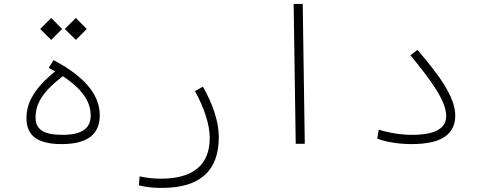

<svg xmlns="http://www.w3.org/2000/svg" viewBox="-20 -713 2384 952"><path d="M285.6 1.5C418.9 1.5 474.6 -51.3 474.6 -141.1C474.6 -227.1 422.9 -320.8 245.6 -415L221.7 -376.5C232.9 -370.6 243.2 -364.7 252.9 -358.9C147.5 -272 111.3 -202.6 111.3 -127.4C111.3 -49.3 154.3 1.5 285.6 1.5ZM291.5 -335.4C404.8 -260.7 429.7 -194.3 429.7 -140.1C429.7 -73.7 382.3 -44.4 289.6 -44.4C200.7 -44.4 156.2 -68.4 156.2 -130.4C156.2 -202.6 195.8 -261.7 291.5 -335.4ZM356 -515.1 410.2 -569.3 356 -624 301.3 -569.3ZM233.9 -515.1 288.1 -569.3 233.9 -624 179.2 -569.3Z M782.2 218.8C972.2 218.8 1064.9 133.8 1064.9 -33.2C1064.9 -105 1038.1 -193.4 985.8 -283.2L946.8 -261.2C995.6 -173.3 1020 -89.4 1020 -29.8C1020 106 937 172.9 777.8 172.9C733.9 172.9 708.5 168.5 672.4 161.6L668.5 206.1C702.1 214.8 739.7 218.8 782.2 218.8Z M1446.3 0H1491.2L1481 -693.4H1436Z M2020 1.5C2179.2 1.5 2237.3 -53.7 2237.3 -140.6C2237.3 -231.9 2156.2 -341.8 2049.8 -465.8L2015.1 -439C2116.7 -315.4 2192.4 -212.4 2192.4 -138.2C2192.4 -80.6 2145.5 -44.4 2022.5 -44.4C1968.8 -44.4 1908.2 -54.2 1857.9 -70.3L1850.6 -25.9C1895.5 -7.3 1964.4 1.5 2020 1.5Z"/></svg>

Font: Cascadia Code PL ExtraLight
Style: Regular
Weight: 200
Monospace: yes
Designer: Aaron Bell
Foundry: Saja Typeworks
Version: Version 2404.023